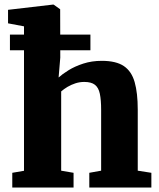

<svg xmlns="http://www.w3.org/2000/svg" viewBox="-20 -840 710 860"><path d="M87.5 -75V-722L16 -735.5V-796L217.5 -819.5H220L249.5 -798.5L250 -582L242.5 -493Q259 -508 287.2 -525.5Q315.5 -543 353.2 -555.2Q391 -567.5 436 -567.5Q500 -567.5 534.8 -544Q569.5 -520.5 583.2 -472Q597 -423.5 597 -348.5V-75.5L658 -66V0H380V-66L433 -75.5V-348Q433 -392.5 427.2 -420Q421.5 -447.5 405.2 -460.2Q389 -473 357.5 -473Q337 -473 317.8 -466.8Q298.5 -460.5 282.2 -450.8Q266 -441 254 -430.5V-75.5L309.5 -66V0H35V-66ZM24.5 -685H385V-615H24.5Z"/></svg>

Font: Merriweather Light 18pt Black
Style: Regular
Weight: 900
Version: Version 2.100